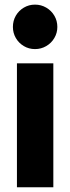

<svg xmlns="http://www.w3.org/2000/svg" viewBox="-20 -794 297 814"><path d="M51.8 -525.4H206.1V0H51.8ZM34.7 -679.7Q34.7 -706.1 47.1 -727.5Q59.6 -749 81.1 -761.7Q102.5 -774.4 128.4 -774.4Q154.3 -774.4 176 -761.7Q197.8 -749 210.4 -727.5Q223.1 -706.1 223.1 -679.7Q223.1 -654.3 210.4 -632.8Q197.8 -611.3 176 -598.6Q154.3 -585.9 128.4 -585.9Q102.5 -585.9 81.1 -598.6Q59.6 -611.3 47.1 -632.8Q34.7 -654.3 34.7 -679.7Z"/></svg>

Font: Reddit Sans Fudge ExtraBold
Style: Regular
Weight: 800
Designer: Stephen Hutchings
Foundry: Reddit
Version: Version 1.011